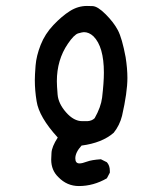

<svg xmlns="http://www.w3.org/2000/svg" viewBox="-20 -494 540 645"><path d="M245 131Q205 131 176 101Q152 78 152 42Q152 40 153 19.5Q154 -1 174 -32Q111 -101 103 -154Q97 -190 97 -225Q97 -241 99.5 -273.5Q102 -306 116.5 -343Q131 -380 159.5 -410Q188 -440 215 -457Q242 -474 272 -474Q274 -474 291 -473.5Q308 -473 335 -446Q362 -419 376 -392.5Q390 -366 402 -302Q408 -264 408 -232Q408 -184 390 -105Q382 -73 362 -48Q323 -14 254 -5Q233 18 233 38Q233 55 247 55Q256 55 272 49Q288 43 319 41L339 51Q349 62 349 80V86L339 105Q294 131 245 131ZM274 -87Q289 -88 298 -97Q319 -134 323 -166Q329 -217 329 -250Q329 -337 294 -372Q279 -386 262 -386Q257 -386 243 -382Q229 -378 208 -347Q171 -293 171 -221Q171 -207 173.5 -176.5Q176 -146 202 -116.5Q228 -87 256 -87Z"/></svg>

Font: Xiaolai SC
Style: Regular
Weight: 400
Designer: Nozomi Seto 瀬戸のぞみ
Version: Version 3.11;December 4, 2020;FontCreator 13.0.0.2613 64-bit